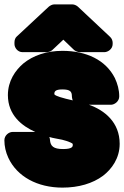

<svg xmlns="http://www.w3.org/2000/svg" viewBox="-30 -808 566 876"><path d="M302 -350C280 -355 259 -360 244 -365C217 -374 218 -377 218 -380C218 -390 222 -400 254 -400C291 -400 298 -390 298 -368C298 -367 299 -356 302 -350ZM195 -183C205 -180 214 -178 225 -176C248 -172 262 -169 273 -165C304 -154 302 -153 302 -146C302 -139 299 -128 258 -128C214 -128 200 -141 198 -170C198 -172 197 -179 195 -183ZM131 -206H27C11 -206 -10 -191 -10 -168C-10 -141 -4 -114 8 -88C48 -2 141 48 255 48C329 48 393 29 440 -6C479 -36 516 -85 516 -152C516 -250 447 -305 376 -330H476C492 -330 514 -345 514 -368C514 -399 506 -426 494 -452C452 -535 363 -576 255 -576C182 -576 121 -555 76 -518C40 -487 6 -439 6 -374C6 -283 70 -233 131 -206ZM484 -613C484 -622 480 -633 472 -640L326 -777C321 -782 310 -788 300 -788H218C209 -788 199 -783 192 -777L47 -642C40 -636 36 -626 36 -615V-607C36 -591 50 -570 73 -570H183C190 -570 202 -573 209 -580L259 -627L308 -580C314 -575 324 -570 334 -570H446C462 -570 484 -584 484 -607Z"/></svg>

Font: Asimov Print
Style: E
Weight: 500
Designer: Google
Version: Version 2.000980; 2014